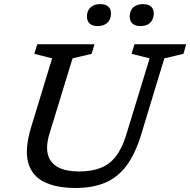

<svg xmlns="http://www.w3.org/2000/svg" viewBox="-20 -924 945 954"><path d="M226 -260.5Q206.5 -196 218.5 -154.2Q230.5 -112.5 270 -92.2Q309.5 -72 372.5 -72Q436.5 -72 481.5 -90.2Q526.5 -108.5 556.5 -148Q586.5 -187.5 606 -250.5L723.5 -634L634 -656.5L648 -704H905L891.5 -656.5L796.5 -634L681 -254Q652 -159.5 608.8 -101.2Q565.5 -43 503.2 -16.5Q441 10 355 10Q259 10 198 -20.8Q137 -51.5 119.5 -118.5Q102 -185.5 135.5 -295L239 -634L150.5 -656.5L165 -704H449.5L435 -656.5L340.5 -634ZM464 -794.5Q439.5 -794.5 425.8 -806.8Q412 -819 412 -842Q412 -859.5 419.2 -873.2Q426.5 -887 441.2 -895.2Q456 -903.5 479 -903.5Q503.5 -903.5 517.5 -891.8Q531.5 -880 531.5 -857Q531.5 -840 524.2 -825.5Q517 -811 502.2 -802.8Q487.5 -794.5 464 -794.5ZM676.5 -794.5Q652 -794.5 638.2 -806.8Q624.5 -819 624.5 -842Q624.5 -859.5 631.5 -873.2Q638.5 -887 653.5 -895.2Q668.5 -903.5 691.5 -903.5Q716 -903.5 730 -891.8Q744 -880 744 -857Q744 -840 736.8 -825.5Q729.5 -811 714.8 -802.8Q700 -794.5 676.5 -794.5Z"/></svg>

Font: Newsreader 7pt
Style: Italic
Weight: 400
Italic angle: -17°
Designer: Hugues Gentile
Foundry: Production Type
Version: Version 1.003